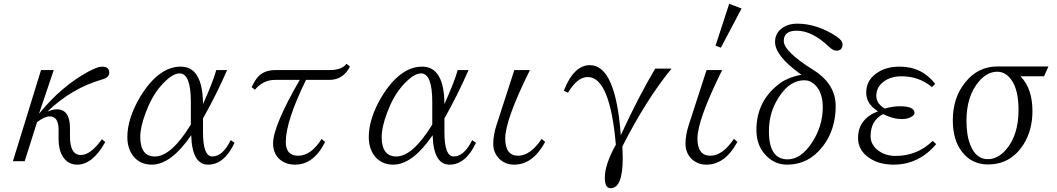

<svg xmlns="http://www.w3.org/2000/svg" viewBox="-20 -850 5561 1010"><path d="M262.7 -481.4 185.1 -251.5Q301.8 -395 441.9 -471.7Q493.7 -499.5 516.1 -499.5Q554.7 -499.5 554.7 -467.3Q554.7 -442.9 519 -432.6Q356.9 -386.2 229 -262.7Q258.8 -274.9 278.8 -274.9Q348.1 -274.9 348.1 -176.8V-130.9Q348.1 -34.7 405.8 -34.7Q457 -34.7 516.1 -117.7L533.7 -103Q467.8 16.1 385.7 16.1Q335.9 16.1 309.1 -28.8Q288.1 -63.5 288.1 -116.7V-168.9Q288.1 -237.8 240.7 -237.8Q215.3 -237.8 174.8 -207.5L109.9 -2H47.9L195.8 -481.4Z M1213.9 -99.1Q1160.2 16.1 1074.7 16.1Q990.2 16.1 985.8 -138.7Q879.4 16.1 778.8 16.1Q714.8 16.1 678.7 -31.7Q649.9 -71.8 649.9 -128.9Q649.9 -226.1 716.8 -339.8Q814 -499.5 930.7 -499.5Q1046.4 -499.5 1047.9 -302.7Q1100.6 -419.4 1117.7 -481.4H1174.8Q1118.7 -353 1047.9 -227.1V-154.8Q1047.9 -26.9 1096.7 -26.9Q1151.4 -26.9 1193.8 -112.8ZM983.9 -194.8V-313.5Q983.9 -463.9 924.8 -463.9Q882.3 -463.9 821.8 -393.1Q775.9 -337.9 745.6 -254.9Q717.8 -180.7 717.8 -129.9Q717.8 -26.9 794.9 -26.9Q880.9 -26.9 983.9 -194.8Z M1303.7 -391.6Q1323.2 -432.1 1340.8 -449.7Q1372.6 -481.4 1429.7 -481.4H1712.9Q1778.8 -481.4 1802.7 -514.6L1820.8 -499.5Q1785.2 -429.7 1711.9 -429.7H1589.8Q1483.4 -212.4 1483.4 -103Q1483.4 -30.8 1548.3 -30.8Q1616.2 -30.8 1671.9 -119.1L1689.9 -103Q1630.9 16.1 1531.7 16.1Q1485.8 16.1 1453.6 -9.8Q1416.5 -41 1416.5 -95.7Q1416.5 -186.5 1556.6 -429.7H1426.8Q1363.8 -429.7 1320.8 -377.9Z M2483.9 -99.1Q2430.2 16.1 2344.7 16.1Q2260.3 16.1 2255.9 -138.7Q2149.4 16.1 2048.8 16.1Q1984.9 16.1 1948.7 -31.7Q1919.9 -71.8 1919.9 -128.9Q1919.9 -226.1 1986.8 -339.8Q2084 -499.5 2200.7 -499.5Q2316.4 -499.5 2317.9 -302.7Q2370.6 -419.4 2387.7 -481.4H2444.8Q2388.7 -353 2317.9 -227.1V-154.8Q2317.9 -26.9 2366.7 -26.9Q2421.4 -26.9 2463.9 -112.8ZM2253.9 -194.8V-313.5Q2253.9 -463.9 2194.8 -463.9Q2152.3 -463.9 2091.8 -393.1Q2045.9 -337.9 2015.6 -254.9Q1987.8 -180.7 1987.8 -129.9Q1987.8 -26.9 2064.9 -26.9Q2150.9 -26.9 2253.9 -194.8Z M2685.5 -481.4H2767.6Q2637.7 -219.2 2637.7 -121.6Q2637.7 -30.8 2705.6 -30.8Q2769.5 -30.8 2829.6 -119.6L2847.7 -103.5Q2783.2 16.1 2684.6 16.1Q2636.2 16.1 2604.5 -16.6Q2574.7 -48.3 2574.7 -93.8Q2574.7 -139.2 2591.8 -191.9Z M2945.8 -372.6Q2998.5 -507.3 3083 -507.3Q3218.8 -507.3 3245.6 -138.7Q3339.4 -342.8 3426.8 -489.3H3512.7Q3378.4 -325.2 3253.9 -79.6Q3255.9 -34.2 3255.9 -18.6Q3255.9 140.1 3191.9 140.1Q3161.6 140.1 3161.6 85Q3161.6 15.1 3219.7 -88.9Q3188.5 -444.8 3071.8 -444.8Q3017.1 -444.8 2967.8 -362.3Z M3696.8 -481.4H3778.8Q3648.9 -219.2 3648.9 -121.6Q3648.9 -30.8 3716.8 -30.8Q3780.8 -30.8 3840.8 -119.6L3858.9 -103.5Q3794.4 16.1 3695.8 16.1Q3647.5 16.1 3615.7 -16.6Q3585.9 -48.3 3585.9 -93.8Q3585.9 -139.2 3603 -191.9ZM3815.9 -830.1 3880.9 -805.2 3772 -599.1 3744.1 -609.9Z M4195.8 -457 4182.1 -466.8Q4057.1 -558.6 4057.1 -629.4Q4057.1 -678.2 4100.1 -706.5Q4130.9 -725.6 4173.3 -725.6Q4277.3 -725.6 4379.9 -658.7Q4412.1 -637.2 4412.1 -616.7Q4412.1 -583.5 4379.9 -583.5Q4361.3 -583.5 4339.4 -605.5Q4251.5 -688.5 4170.9 -688.5Q4103 -688.5 4103 -634.3Q4103 -579.1 4258.8 -481.9Q4376 -408.2 4376 -292Q4376 -168.9 4309.1 -81.1Q4234.4 16.1 4120.1 16.1Q4062.5 16.1 4019 -22.9Q3959 -76.7 3959 -166Q3959 -322.8 4086.9 -415Q4130.9 -444.8 4195.8 -457ZM4211.9 -427.7Q4122.6 -427.7 4061 -311.5Q4024.9 -244.1 4024.9 -158.7Q4024.9 -11.7 4123 -11.7Q4194.8 -11.7 4252.9 -102.5Q4308.1 -187.5 4308.1 -286.6Q4308.1 -362.8 4268.1 -402.8Q4243.2 -427.7 4211.9 -427.7Z M4904.8 -91.8Q4813 16.1 4680.7 16.1Q4609.9 16.1 4559.6 -14.6Q4493.7 -55.2 4493.7 -124Q4493.7 -224.1 4598.6 -264.6Q4536.6 -302.7 4536.6 -362.8Q4536.6 -425.3 4587.9 -462.4Q4636.7 -499.5 4712.9 -499.5Q4829.6 -499.5 4899.4 -408.7L4882.8 -391.6Q4814.9 -448.7 4721.7 -448.7Q4656.2 -448.7 4615.7 -409.7Q4589.8 -383.8 4589.8 -345.7Q4589.8 -304.2 4634.8 -278.8Q4673.8 -291 4714.4 -291Q4790.5 -291 4790.5 -255.9Q4790.5 -247.1 4780.8 -239.7Q4758.8 -223.6 4725.6 -223.6Q4676.3 -223.6 4625.5 -250Q4559.6 -215.3 4559.6 -133.8Q4559.6 -93.8 4591.8 -64.9Q4631.3 -29.8 4691.4 -29.8Q4804.7 -29.8 4886.7 -108.9Z M5472.2 -448.7H5348.1Q5411.1 -384.3 5411.1 -266.6Q5411.1 -165 5364.3 -90.8Q5296.9 15.1 5177.2 15.1Q5092.3 15.1 5041 -50.8Q4992.2 -113.3 4992.2 -216.8Q4992.2 -334 5055.2 -413.6Q5122.6 -500.5 5227.1 -500.5H5495.1ZM5226.1 -472.7Q5173.3 -472.7 5129.9 -421.9Q5064 -345.2 5064 -214.8Q5064 -136.7 5085 -85.9Q5114.7 -12.7 5175.8 -12.7Q5228 -12.7 5272 -62.5Q5337.9 -139.2 5337.9 -271.5Q5337.9 -373 5303.7 -424.8Q5272.5 -472.7 5226.1 -472.7Z"/></svg>

Font: I.MingCP
Style: Regular
Weight: 400
Designer: I.Font Project
Version: Version 8.000; Sep 06, 2022